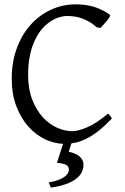

<svg xmlns="http://www.w3.org/2000/svg" viewBox="-20 -650 576 887"><path d="M365.7 111.8Q365.7 129.9 357.2 146.5Q348.6 163.1 330.6 176.8Q312.5 190.4 283.9 200.7Q255.4 210.9 215.3 216.8L204.6 192.9Q230 188.5 247.8 181.9Q265.6 175.3 276.9 167.5Q288.1 159.7 293.2 151.1Q298.3 142.6 298.3 134.8Q298.3 118.2 285.6 111.6Q272.9 105 242.7 102.1Q243.7 100.6 247.6 88.4Q251 78.1 257.8 56.2Q263.2 40 271.5 14.6Q230 12.7 189.5 -5.9Q146 -26.4 111.3 -64.9Q76.7 -103.5 55.4 -159.4Q34.2 -215.3 34.2 -286.1Q34.2 -364.3 57.9 -427.7Q81.5 -491.2 122.1 -536.1Q162.6 -581.1 216.3 -605.5Q270 -629.9 330.1 -629.9Q382.8 -629.9 422.6 -615.7Q462.4 -601.6 487.8 -581.1Q490.7 -578.6 486.3 -571.3Q481.9 -564 474.4 -554.7Q466.8 -545.4 458.3 -536.1Q449.7 -526.9 443.8 -521L426.8 -523.9Q401.9 -546.9 367.7 -561.5Q333.5 -576.2 289.1 -576.2Q272.5 -576.2 252.7 -570.1Q232.9 -564 212.9 -550.8Q192.9 -537.6 174.3 -516.4Q155.8 -495.1 141.4 -464.8Q127 -434.6 118.4 -394.8Q109.9 -355 109.9 -304.2Q109.9 -239.3 128.7 -190.4Q147.5 -141.6 177 -109.1Q206.5 -76.7 242.9 -60.3Q279.3 -43.9 314 -43.9Q340.3 -43.9 382.8 -62Q425.3 -80.1 479 -125Q481.4 -124 484.1 -120.8Q486.8 -117.7 489.3 -114.3Q491.7 -110.8 493.7 -107.7Q495.6 -104.5 497.1 -103Q465.8 -69.8 437.3 -47.1Q408.7 -24.4 382.1 -10.7Q355.5 2.9 329.6 8.8Q319.8 10.7 310.1 12.2L297.4 50.8Q310.1 53.7 322.5 58.3Q335 63 344.5 70.3Q354 77.6 359.9 87.9Q365.7 98.1 365.7 111.8Z"/></svg>

Font: Gentium Plus
Style: Regular
Weight: 400
Designer: J. Victor Gaultney, Annie Olsen, Iska Routamaa
Foundry: SIL International
Version: Version 1.510